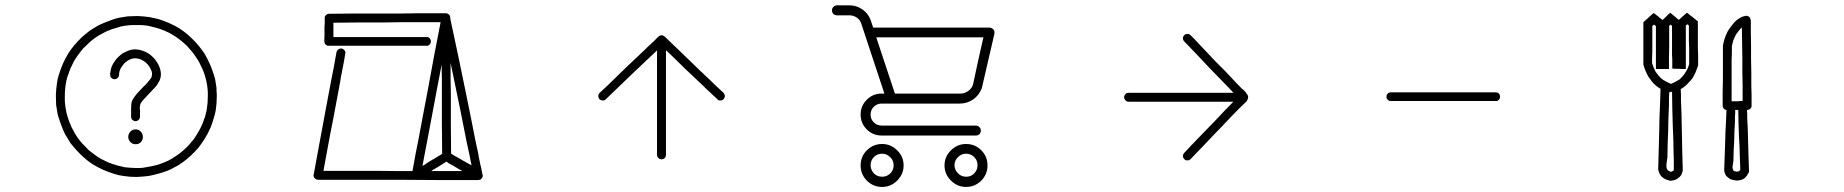

<svg xmlns="http://www.w3.org/2000/svg" viewBox="-20 -869 7040 733"><path d="M807.6 -500Q807.6 -487.3 806.6 -474.6Q805.7 -461.9 803.7 -448.2Q801.8 -439.5 799.8 -430.7Q797.9 -422.9 794.9 -414.1Q792 -404.3 790 -398.4Q788.1 -393.6 784.2 -382.8Q778.3 -370.1 772.5 -358.4Q765.6 -346.7 758.8 -335Q753.9 -327.1 748 -319.3Q743.2 -312.5 737.3 -304.7Q723.6 -289.1 708 -274.4Q693.4 -260.7 676.8 -249Q668.9 -243.2 661.1 -238.3Q652.3 -233.4 644.5 -229.5Q637.7 -225.6 631.8 -222.7Q625 -219.7 618.2 -216.8Q605.5 -211.9 591.8 -208Q579.1 -204.1 566.4 -201.2Q556.6 -199.2 547.9 -197.3Q539.1 -196.3 529.3 -195.3Q523.4 -194.3 516.6 -194.3Q510.7 -193.4 501 -193.4Q488.3 -193.4 475.6 -194.3Q463.9 -195.3 451.2 -197.3Q442.4 -198.2 433.6 -200.2Q424.8 -202.1 416 -205.1Q394.5 -211.9 374 -220.7Q354.5 -229.5 335 -241.2Q327.1 -247.1 319.3 -252Q311.5 -257.8 304.7 -263.7Q289.1 -277.3 274.4 -293Q260.7 -307.6 248 -324.2Q243.2 -332 238.3 -340.8Q233.4 -348.6 228.5 -356.4Q219.7 -375 212.9 -393.6Q206.1 -412.1 200.2 -431.6Q199.2 -441.4 197.3 -450.2Q196.3 -459 194.3 -467.8Q193.4 -484.4 193.4 -501Q193.4 -504.9 193.4 -508.8Q194.3 -529.3 197.3 -549.8Q198.2 -558.6 200.2 -567.4Q202.1 -576.2 205.1 -585Q211.9 -606.4 220.7 -627Q229.5 -646.5 241.2 -666Q246.1 -673.8 252 -681.6Q257.8 -689.5 263.7 -696.3Q277.3 -711.9 292 -726.6Q307.6 -740.2 324.2 -752.9Q332 -757.8 339.8 -762.7Q348.6 -767.6 356.4 -772.5Q375 -781.2 393.6 -788.1Q412.1 -795.9 431.6 -800.8Q440.4 -801.8 449.2 -803.7Q458 -804.7 467.8 -806.6Q483.4 -807.6 499 -807.6Q503.9 -807.6 508.8 -807.6Q529.3 -806.6 550.8 -803.7Q559.6 -801.8 568.4 -799.8Q577.1 -797.9 585.9 -795.9Q607.4 -789.1 627 -780.3Q647.5 -771.5 666 -759.8Q673.8 -754.9 681.6 -749Q689.5 -743.2 696.3 -737.3Q711.9 -723.6 725.6 -709Q740.2 -693.4 752 -676.8Q757.8 -668.9 762.7 -661.1Q767.6 -652.3 771.5 -644.5Q781.2 -626 788.1 -607.4Q794.9 -588.9 800.8 -569.3Q801.8 -560.5 803.7 -551.8Q804.7 -543 806.6 -533.2Q806.6 -530.3 806.6 -527.3Q806.6 -524.4 806.6 -521.5Q807.6 -513.7 807.6 -509.8Q807.6 -505.9 807.6 -500ZM627.9 -258.8Q635.7 -262.7 642.6 -267.6Q649.4 -271.5 656.2 -276.4Q669.9 -286.1 678.7 -293.9Q687.5 -301.8 693.4 -307.6Q702.1 -316.4 702.1 -316.4Q702.1 -316.4 710 -326.2Q715.8 -332 720.7 -338.9Q725.6 -345.7 729.5 -352.5Q736.3 -363.3 742.2 -374Q748 -384.8 752.9 -396.5Q756.8 -405.3 757.8 -410.2Q759.8 -414.1 762.7 -422.9Q764.6 -430.7 766.6 -438.5Q768.6 -445.3 769.5 -453.1Q771.5 -464.8 772.5 -476.6Q773.4 -488.3 773.4 -501Q773.4 -501 773.4 -501Q773.4 -501 773.4 -501Q773.4 -516.6 773.4 -516.6Q773.4 -516.6 772.5 -529.3Q771.5 -537.1 770.5 -544.9Q768.6 -552.7 767.6 -560.5Q762.7 -580.1 758.8 -590.8Q754.9 -601.6 752.9 -605.5Q747.1 -617.2 747.1 -617.2Q747.1 -617.2 742.2 -627.9Q738.3 -635.7 733.4 -642.6Q729.5 -649.4 724.6 -656.2Q714.8 -669.9 707 -678.7Q699.2 -688.5 693.4 -694.3Q683.6 -703.1 683.6 -703.1Q683.6 -703.1 674.8 -710.9Q668.9 -715.8 662.1 -720.7Q655.3 -725.6 648.4 -730.5Q637.7 -737.3 627 -743.2Q616.2 -748 605.5 -752.9Q605.5 -752.9 605.5 -752.9Q605.5 -752.9 605.5 -752.9Q589.8 -758.8 589.8 -758.8Q589.8 -758.8 577.1 -762.7Q569.3 -764.6 561.5 -766.6Q553.7 -768.6 545.9 -770.5Q526.4 -773.4 513.7 -773.4Q501 -773.4 500 -773.4Q484.4 -773.4 484.4 -773.4Q484.4 -773.4 471.7 -772.5Q463.9 -771.5 456.1 -770.5Q448.2 -768.6 440.4 -767.6Q428.7 -764.6 418 -760.7Q406.2 -757.8 395.5 -752.9Q395.5 -752.9 395.5 -752.9Q395.5 -752.9 395.5 -752.9Q383.8 -748 383.8 -748Q383.8 -748 373 -742.2Q365.2 -738.3 358.4 -734.4Q351.6 -729.5 344.7 -725.6Q331.1 -715.8 322.3 -708Q313.5 -699.2 307.6 -693.4Q297.9 -684.6 297.9 -684.6Q297.9 -684.6 290 -674.8Q285.2 -668.9 280.3 -662.1Q275.4 -655.3 270.5 -648.4Q261.7 -634.8 256.8 -624Q251 -612.3 248 -605.5Q242.2 -588.9 242.2 -588.9Q242.2 -588.9 237.3 -576.2Q235.4 -568.4 233.4 -560.5Q232.4 -552.7 230.5 -544.9Q229.5 -538.1 228.5 -526.4Q227.5 -515.6 227.5 -501Q227.5 -484.4 227.5 -484.4Q227.5 -484.4 228.5 -471.7Q229.5 -463.9 230.5 -456.1Q232.4 -448.2 233.4 -440.4Q238.3 -420.9 242.2 -410.2Q246.1 -399.4 248 -396.5Q252.9 -383.8 252.9 -383.8Q252.9 -383.8 258.8 -373Q262.7 -366.2 266.6 -358.4Q271.5 -351.6 275.4 -344.7Q285.2 -331.1 293 -322.3Q301.8 -313.5 307.6 -307.6Q316.4 -297.9 316.4 -297.9Q316.4 -297.9 326.2 -290Q332 -285.2 338.9 -280.3Q345.7 -275.4 352.5 -270.5Q366.2 -261.7 377 -256.8Q388.7 -251 395.5 -248Q412.1 -242.2 412.1 -242.2Q412.1 -242.2 424.8 -238.3Q432.6 -235.4 440.4 -234.4Q448.2 -232.4 456.1 -230.5Q466.8 -229.5 478.5 -228.5Q489.3 -227.5 500 -227.5Q513.7 -227.5 513.7 -227.5Q513.7 -227.5 525.4 -228.5Q534.2 -229.5 542 -231.4Q549.8 -232.4 558.6 -234.4Q574.2 -237.3 588.9 -242.2Q603.5 -247.1 618.2 -253.9Q620.1 -254.9 623 -255.9Q625 -257.8 627.9 -258.8ZM497.1 -680.7Q511.7 -679.7 523.4 -675.8Q536.1 -671.9 547.9 -664.1Q556.6 -658.2 565.4 -649.4Q573.2 -641.6 579.1 -631.8Q590.8 -614.3 593.8 -593.8Q596.7 -572.3 585 -553.7Q580.1 -544.9 574.2 -538.1Q567.4 -530.3 560.5 -523.4Q552.7 -514.6 544.9 -506.8Q537.1 -499 529.3 -490.2Q524.4 -485.4 520.5 -479.5Q515.6 -473.6 514.6 -466.8Q513.7 -460.9 513.7 -456.1Q514.6 -450.2 514.6 -445.3Q514.6 -442.4 514.6 -439.5Q514.6 -435.5 514.6 -432.6Q514.6 -430.7 514.6 -427.7Q514.6 -425.8 514.6 -423.8Q514.6 -420.9 513.7 -418Q512.7 -416 510.7 -413.1Q509.8 -411.1 507.8 -410.2Q504.9 -408.2 502.9 -407.2Q500 -406.2 497.1 -406.2Q495.1 -406.2 492.2 -407.2Q489.3 -408.2 487.3 -410.2Q485.4 -411.1 483.4 -413.1Q482.4 -416 481.4 -418Q480.5 -420.9 480.5 -423.8Q480.5 -424.8 480.5 -425.8Q480.5 -427.7 480.5 -428.7Q480.5 -429.7 480.5 -430.7Q480.5 -431.6 480.5 -432.6Q480.5 -435.5 480.5 -439.5Q480.5 -442.4 480.5 -445.3Q480.5 -452.1 480.5 -458Q480.5 -464.8 481.4 -471.7Q482.4 -483.4 489.3 -493.2Q496.1 -503.9 503.9 -512.7Q511.7 -521.5 519.5 -529.3Q527.3 -538.1 536.1 -545.9Q542 -552.7 543.9 -554.7Q546.9 -557.6 550.8 -563.5Q553.7 -566.4 556.6 -571.3Q559.6 -575.2 559.6 -580.1Q561.5 -588.9 558.6 -597.7Q555.7 -605.5 550.8 -613.3Q546.9 -620.1 541 -626Q536.1 -630.9 529.3 -635.7Q518.6 -642.6 509.8 -644.5Q501 -646.5 497.1 -646.5Q489.3 -646.5 482.4 -644.5Q474.6 -641.6 467.8 -637.7Q460.9 -632.8 455.1 -627.9Q450.2 -622.1 445.3 -615.2Q440.4 -608.4 437.5 -600.6Q434.6 -592.8 434.6 -584Q434.6 -581.1 433.6 -578.1Q432.6 -576.2 430.7 -573.2Q429.7 -571.3 427.7 -570.3Q424.8 -568.4 422.9 -567.4Q419.9 -566.4 417 -566.4Q415 -566.4 412.1 -567.4Q409.2 -568.4 407.2 -570.3Q405.3 -571.3 403.3 -573.2Q402.3 -576.2 401.4 -578.1Q400.4 -581.1 400.4 -584Q400.4 -585.9 400.4 -587.9Q400.4 -590.8 401.4 -592.8Q402.3 -603.5 406.2 -614.3Q410.2 -624 417 -633.8Q422.9 -643.6 431.6 -651.4Q439.5 -659.2 449.2 -666Q454.1 -668.9 467.8 -674.8Q482.4 -680.7 497.1 -680.7ZM477.5 -366.2Q469.7 -357.4 469.7 -346.7Q469.7 -335 477.5 -327.1Q485.4 -318.4 498 -318.4Q510.7 -318.4 518.6 -327.1Q525.4 -335.9 525.4 -346.7Q525.4 -358.4 517.6 -366.2Q509.8 -375 498 -375Q485.4 -375 477.5 -366.2Z M1780.3 -237.3Q1771.5 -281.2 1771.5 -281.2Q1771.5 -281.2 1760.7 -331.1Q1754.9 -361.3 1749 -390.6Q1743.2 -419.9 1737.3 -449.2Q1727.5 -494.1 1718.8 -539.1Q1710 -584 1700.2 -628.9Q1700.2 -599.6 1700.2 -570.3Q1700.2 -542 1701.2 -512.7Q1701.2 -455.1 1701.2 -397.5Q1701.2 -339.8 1702.1 -282.2Q1706.1 -280.3 1709 -278.3Q1712.9 -275.4 1716.8 -273.4Q1726.6 -268.6 1736.3 -262.7Q1745.1 -256.8 1754.9 -252Q1758.8 -250 1761.7 -248Q1764.6 -246.1 1768.6 -244.1Q1771.5 -242.2 1774.4 -241.2Q1777.3 -239.3 1780.3 -237.3ZM1684.6 -252Q1679.7 -249 1674.8 -246.1Q1670.9 -243.2 1666 -240.2Q1657.2 -235.4 1648.4 -229.5Q1638.7 -223.6 1629.9 -218.8Q1628.9 -217.8 1627.9 -216.8Q1627 -216.8 1626 -215.8Q1655.3 -215.8 1685.5 -215.8Q1715.8 -215.8 1745.1 -215.8Q1742.2 -217.8 1742.2 -217.8Q1742.2 -217.8 1731.4 -223.6Q1721.7 -229.5 1711.9 -235.4Q1702.1 -240.2 1692.4 -246.1Q1690.4 -248 1688.5 -249Q1686.5 -250 1684.6 -252ZM1770.5 -456.1Q1776.4 -426.8 1782.2 -397.5Q1788.1 -367.2 1793.9 -337.9Q1804.7 -288.1 1805.7 -283.2Q1805.7 -279.3 1813.5 -242.2Q1815.4 -235.4 1817.4 -226.6Q1818.4 -217.8 1821.3 -207Q1821.3 -205.1 1821.3 -206.1Q1821.3 -206.1 1820.3 -206.1Q1821.3 -205.1 1821.3 -204.1Q1822.3 -202.1 1823.2 -199.2Q1823.2 -196.3 1822.3 -193.4Q1821.3 -191.4 1819.3 -188.5Q1818.4 -186.5 1816.4 -184.6Q1813.5 -183.6 1811.5 -182.6Q1808.6 -182.6 1805.7 -181.6Q1731.4 -181.6 1658.2 -181.6Q1584 -181.6 1510.7 -182.6Q1461.9 -182.6 1413.1 -182.6Q1364.3 -182.6 1316.4 -182.6Q1255.9 -182.6 1256.8 -182.6Q1257.8 -182.6 1194.3 -182.6Q1192.4 -182.6 1190.4 -183.6Q1188.5 -183.6 1186.5 -184.6Q1185.5 -185.5 1183.6 -186.5Q1182.6 -187.5 1180.7 -189.5Q1179.7 -190.4 1178.7 -192.4Q1177.7 -193.4 1177.7 -195.3Q1176.8 -198.2 1176.8 -200.2Q1176.8 -200.2 1176.8 -201.2Q1177.7 -203.1 1177.7 -203.1Q1187.5 -255.9 1197.3 -309.6Q1207 -362.3 1216.8 -415Q1223.6 -452.1 1230.5 -488.3Q1237.3 -524.4 1244.1 -560.5Q1250 -587.9 1254.9 -615.2Q1259.8 -642.6 1264.6 -669.9Q1265.6 -672.9 1266.6 -674.8Q1267.6 -676.8 1269.5 -678.7Q1271.5 -680.7 1274.4 -681.6Q1276.4 -683.6 1279.3 -683.6Q1282.2 -683.6 1285.2 -683.6Q1287.1 -682.6 1290 -681.6Q1292 -680.7 1293.9 -678.7Q1295.9 -676.8 1296.9 -673.8Q1297.9 -671.9 1298.8 -668.9Q1298.8 -666 1297.9 -663.1Q1295.9 -648.4 1293 -633.8Q1290 -618.2 1287.1 -603.5Q1285.2 -590.8 1282.2 -579.1Q1280.3 -566.4 1278.3 -554.7Q1271.5 -518.6 1264.6 -481.4Q1257.8 -445.3 1251 -409.2Q1241.2 -361.3 1232.4 -312.5Q1223.6 -264.6 1214.8 -216.8Q1240.2 -216.8 1265.6 -216.8Q1291 -216.8 1316.4 -216.8Q1364.3 -216.8 1413.1 -216.8Q1461.9 -215.8 1510.7 -215.8Q1521.5 -215.8 1532.2 -215.8Q1543 -215.8 1554.7 -215.8Q1560.5 -248 1566.4 -280.3Q1572.3 -312.5 1579.1 -344.7Q1587.9 -391.6 1596.7 -438.5Q1605.5 -484.4 1614.3 -531.2Q1626 -594.7 1637.7 -658.2Q1650.4 -721.7 1662.1 -784.2Q1640.6 -784.2 1620.1 -784.2Q1598.6 -784.2 1578.1 -784.2Q1543 -784.2 1508.8 -784.2Q1473.6 -783.2 1439.5 -783.2Q1392.6 -783.2 1346.7 -783.2Q1299.8 -783.2 1252.9 -782.2Q1252.9 -782.2 1252.9 -781.2Q1252.9 -779.3 1252.9 -778.3Q1252.9 -771.5 1252.9 -764.6Q1252.9 -757.8 1252.9 -751Q1252.9 -745.1 1252.9 -739.3Q1252.9 -733.4 1252.9 -727.5Q1269.5 -727.5 1287.1 -727.5Q1304.7 -727.5 1322.3 -727.5Q1351.6 -727.5 1380.9 -727.5Q1409.2 -727.5 1438.5 -727.5Q1481.4 -727.5 1523.4 -727.5Q1565.4 -727.5 1608.4 -727.5Q1610.4 -727.5 1613.3 -727.5Q1616.2 -726.6 1618.2 -724.6Q1620.1 -723.6 1622.1 -720.7Q1624 -718.8 1624 -715.8Q1625 -713.9 1625 -710.9Q1625 -708 1624 -706.1Q1624 -703.1 1622.1 -701.2Q1620.1 -699.2 1618.2 -697.3Q1616.2 -695.3 1613.3 -694.3Q1610.4 -694.3 1608.4 -694.3Q1594.7 -694.3 1582 -694.3Q1568.4 -694.3 1554.7 -694.3Q1525.4 -694.3 1497.1 -694.3Q1467.8 -694.3 1438.5 -694.3Q1409.2 -694.3 1380.9 -694.3Q1351.6 -694.3 1322.3 -694.3Q1280.3 -694.3 1281.2 -694.3Q1281.2 -694.3 1235.4 -694.3Q1233.4 -694.3 1231.4 -694.3Q1230.5 -694.3 1228.5 -695.3Q1227.5 -696.3 1225.6 -697.3Q1224.6 -698.2 1222.7 -699.2Q1221.7 -700.2 1220.7 -701.2Q1219.7 -703.1 1219.7 -705.1Q1218.8 -707 1218.8 -709Q1217.8 -710.9 1217.8 -710.9Q1218.8 -721.7 1218.8 -731.4Q1218.8 -741.2 1218.8 -752Q1218.8 -758.8 1218.8 -765.6Q1218.8 -772.5 1219.7 -779.3Q1219.7 -789.1 1219.7 -789.1Q1219.7 -789.1 1219.7 -799.8Q1219.7 -801.8 1219.7 -802.7Q1220.7 -804.7 1220.7 -806.6Q1221.7 -807.6 1222.7 -809.6Q1223.6 -810.5 1224.6 -811.5Q1225.6 -812.5 1227.5 -813.5Q1228.5 -814.5 1230.5 -815.4Q1232.4 -816.4 1234.4 -816.4Q1236.3 -816.4 1236.3 -816.4Q1287.1 -816.4 1337.9 -817.4Q1388.7 -817.4 1439.5 -817.4Q1473.6 -817.4 1508.8 -817.4Q1543 -818.4 1578.1 -818.4Q1627 -818.4 1627 -818.4Q1627 -818.4 1681.6 -818.4Q1682.6 -818.4 1682.6 -818.4Q1683.6 -818.4 1683.6 -818.4Q1683.6 -818.4 1682.6 -818.4Q1680.7 -818.4 1683.6 -818.4Q1687.5 -818.4 1685.5 -818.4Q1684.6 -818.4 1684.6 -818.4Q1685.5 -817.4 1687.5 -817.4Q1688.5 -817.4 1690.4 -816.4Q1691.4 -815.4 1692.4 -814.5Q1693.4 -813.5 1693.4 -813.5Q1693.4 -813.5 1693.4 -813.5Q1694.3 -813.5 1695.3 -812.5Q1697.3 -810.5 1696.3 -811.5Q1695.3 -811.5 1695.3 -811.5Q1696.3 -810.5 1696.3 -810.5Q1697.3 -808.6 1698.2 -806.6Q1698.2 -804.7 1698.2 -804.7Q1699.2 -803.7 1699.2 -803.7Q1698.2 -803.7 1698.2 -803.7Q1699.2 -800.8 1699.2 -800.8Q1699.2 -800.8 1699.2 -796.9Q1714.8 -723.6 1730.5 -650.4Q1745.1 -577.1 1760.7 -503.9Q1762.7 -492.2 1765.6 -479.5Q1767.6 -467.8 1770.5 -456.1ZM1668 -281.2Q1668 -338.9 1667 -397.5Q1667 -455.1 1667 -512.7Q1667 -540 1667 -567.4Q1666 -595.7 1666 -623Q1658.2 -581.1 1658.2 -581.1Q1658.2 -581.1 1647.5 -525.4Q1638.7 -478.5 1629.9 -431.6Q1621.1 -384.8 1612.3 -337.9Q1607.4 -312.5 1602.5 -287.1Q1597.7 -260.7 1592.8 -235.4Q1597.7 -238.3 1602.5 -241.2Q1607.4 -244.1 1612.3 -248Q1621.1 -252.9 1629.9 -258.8Q1639.6 -263.7 1648.4 -269.5Q1651.4 -271.5 1654.3 -273.4Q1657.2 -275.4 1660.2 -276.4Q1662.1 -278.3 1664.1 -279.3Q1666 -280.3 1668 -281.2Z M2494.1 -729.5Q2495.1 -730.5 2496.1 -731.4Q2498 -732.4 2499 -732.4Q2501 -733.4 2502 -733.4Q2503.9 -734.4 2505.9 -734.4Q2506.8 -734.4 2508.8 -733.4Q2510.7 -733.4 2511.7 -732.4Q2514.6 -731.4 2515.6 -730.5Q2517.6 -729.5 2517.6 -729.5Q2543 -705.1 2568.4 -680.7Q2593.8 -656.2 2619.1 -631.8Q2636.7 -615.2 2654.3 -597.7Q2671.9 -581.1 2689.5 -564.5Q2703.1 -551.8 2715.8 -539.1Q2728.5 -527.3 2742.2 -514.6Q2744.1 -512.7 2745.1 -509.8Q2746.1 -507.8 2747.1 -504.9Q2747.1 -503.9 2747.1 -502Q2747.1 -501 2747.1 -500Q2747.1 -497.1 2745.1 -495.1Q2744.1 -492.2 2742.2 -490.2Q2740.2 -488.3 2738.3 -487.3Q2736.3 -486.3 2733.4 -485.4Q2730.5 -485.4 2727.5 -485.4Q2725.6 -485.4 2722.7 -486.3Q2720.7 -488.3 2718.8 -490.2Q2710.9 -497.1 2704.1 -503.9Q2696.3 -510.7 2689.5 -517.6Q2683.6 -523.4 2677.7 -528.3Q2671.9 -534.2 2666 -540Q2648.4 -556.6 2630.9 -573.2Q2613.3 -589.8 2595.7 -606.4Q2573.2 -628.9 2550.8 -650.4Q2528.3 -671.9 2505.9 -693.4Q2495.1 -683.6 2485.4 -673.8Q2475.6 -664.1 2464.8 -654.3Q2447.3 -637.7 2429.7 -621.1Q2412.1 -604.5 2394.5 -587.9Q2369.1 -563.5 2343.8 -539.1Q2318.4 -514.6 2293 -490.2Q2291 -488.3 2288.1 -486.3Q2286.1 -485.4 2283.2 -485.4Q2280.3 -485.4 2278.3 -485.4Q2275.4 -486.3 2273.4 -487.3Q2270.5 -488.3 2268.6 -490.2Q2266.6 -492.2 2265.6 -495.1Q2264.6 -497.1 2264.6 -500Q2263.7 -501 2263.7 -502Q2263.7 -503.9 2264.6 -504.9Q2264.6 -507.8 2265.6 -509.8Q2267.6 -512.7 2269.5 -514.6Q2277.3 -522.5 2285.2 -529.3Q2293 -537.1 2301.8 -544.9Q2319.3 -561.5 2335.9 -578.1Q2353.5 -595.7 2371.1 -612.3Q2388.7 -628.9 2406.2 -645.5Q2423.8 -662.1 2441.4 -678.7Q2447.3 -684.6 2453.1 -690.4Q2459 -696.3 2464.8 -701.2Q2471.7 -708 2479.5 -714.8Q2486.3 -722.7 2494.1 -729.5ZM2522.5 -277.3Q2522.5 -274.4 2521.5 -272.5Q2520.5 -269.5 2519.5 -267.6Q2517.6 -265.6 2515.6 -263.7Q2513.7 -261.7 2510.7 -261.7Q2508.8 -260.7 2505.9 -260.7Q2502.9 -260.7 2500 -261.7Q2498 -261.7 2496.1 -263.7Q2493.2 -265.6 2492.2 -267.6Q2490.2 -269.5 2489.3 -272.5Q2488.3 -274.4 2488.3 -277.3Q2488.3 -292 2488.3 -305.7Q2488.3 -320.3 2488.3 -334Q2488.3 -345.7 2488.3 -357.4Q2488.3 -368.2 2488.3 -379.9Q2488.3 -414.1 2488.3 -448.2Q2488.3 -482.4 2488.3 -516.6Q2488.3 -567.4 2488.3 -617.2Q2488.3 -667 2488.3 -716.8Q2488.3 -719.7 2489.3 -721.7Q2490.2 -724.6 2492.2 -726.6Q2493.2 -729.5 2496.1 -730.5Q2498 -732.4 2500 -733.4Q2502.9 -734.4 2505.9 -734.4Q2508.8 -734.4 2510.7 -733.4Q2513.7 -732.4 2515.6 -730.5Q2517.6 -729.5 2519.5 -726.6Q2520.5 -724.6 2521.5 -721.7Q2522.5 -719.7 2522.5 -716.8Q2522.5 -701.2 2522.5 -685.5Q2522.5 -669.9 2522.5 -654.3Q2522.5 -620.1 2522.5 -585.9Q2522.5 -551.8 2522.5 -516.6Q2522.5 -482.4 2522.5 -448.2Q2522.5 -414.1 2522.5 -379.9Q2522.5 -368.2 2522.5 -357.4Q2522.5 -345.7 2522.5 -334Q2522.5 -320.3 2522.5 -305.7Q2522.5 -292 2522.5 -277.3Z M3347.7 -319.3Q3380.9 -319.3 3405.3 -294.9Q3429.7 -271.5 3429.7 -237.3Q3429.7 -204.1 3405.3 -179.7Q3380.9 -155.3 3347.7 -155.3Q3313.5 -155.3 3289.1 -179.7Q3265.6 -204.1 3265.6 -237.3Q3265.6 -271.5 3289.1 -294.9Q3313.5 -319.3 3347.7 -319.3ZM3347.7 -194.3Q3366.2 -194.3 3378.9 -207Q3391.6 -219.7 3391.6 -238.3Q3391.6 -256.8 3377.9 -269.5Q3365.2 -282.2 3347.7 -282.2Q3329.1 -282.2 3316.4 -269.5Q3303.7 -256.8 3303.7 -238.3Q3303.7 -220.7 3316.4 -207Q3329.1 -194.3 3347.7 -194.3ZM3668 -319.3Q3703.1 -319.3 3726.6 -294.9Q3750 -271.5 3750 -237.3Q3750 -204.1 3726.6 -179.7Q3702.1 -155.3 3668 -155.3Q3634.8 -155.3 3610.4 -179.7Q3585.9 -204.1 3585.9 -237.3Q3585.9 -271.5 3610.4 -294.9Q3634.8 -319.3 3668 -319.3ZM3668 -194.3Q3687.5 -194.3 3699.2 -207Q3711.9 -219.7 3711.9 -238.3Q3711.9 -256.8 3699.2 -269.5Q3686.5 -282.2 3668 -282.2Q3650.4 -282.2 3637.7 -269.5Q3624 -256.8 3624 -238.3Q3624 -220.7 3637.7 -207Q3650.4 -194.3 3668 -194.3ZM3356.4 -511.7Q3326.2 -601.6 3267.6 -780.3Q3262.7 -793.9 3251 -801.8Q3238.3 -810.5 3223.6 -810.5Q3207 -810.5 3175.8 -810.5Q3167 -810.5 3162.1 -815.4Q3156.2 -821.3 3156.2 -829.1Q3156.2 -837.9 3162.1 -842.8Q3167 -848.6 3175.8 -848.6Q3191.4 -848.6 3223.6 -848.6Q3250 -848.6 3272.5 -833Q3293.9 -818.4 3303.7 -793Q3306.6 -783.2 3313.5 -763.7Q3460.9 -763.7 3756.8 -763.7Q3761.7 -763.7 3765.6 -761.7Q3769.5 -759.8 3772.5 -756.8Q3775.4 -752.9 3776.4 -749Q3776.4 -747.1 3776.4 -745.1Q3776.4 -743.2 3776.4 -740.2Q3760.7 -671.9 3728.5 -533.2Q3717.8 -504.9 3695.3 -489.3Q3671.9 -473.6 3644.5 -473.6Q3607.4 -473.6 3532.2 -473.6Q3482.4 -473.6 3381.8 -473.6Q3370.1 -473.6 3345.7 -473.6Q3328.1 -473.6 3315.4 -460.9Q3303.7 -449.2 3303.7 -431.6Q3303.7 -414.1 3315.4 -402.3Q3328.1 -389.6 3345.7 -389.6Q3464.8 -389.6 3705.1 -389.6Q3713.9 -389.6 3718.8 -383.8Q3724.6 -378.9 3724.6 -370.1Q3724.6 -362.3 3718.8 -356.4Q3712.9 -351.6 3705.1 -351.6Q3585 -351.6 3345.7 -351.6Q3312.5 -351.6 3289.1 -375Q3265.6 -398.4 3265.6 -431.6Q3265.6 -464.8 3289.1 -488.3Q3312.5 -511.7 3345.7 -511.7Q3348.6 -511.7 3356.4 -511.7ZM3734.4 -726.6Q3597.7 -726.6 3325.2 -726.6Q3348.6 -655.3 3396.5 -511.7Q3442.4 -511.7 3533.2 -511.7Q3571.3 -511.7 3646.5 -511.7Q3662.1 -511.7 3674.8 -520.5Q3688.5 -529.3 3694.3 -544.9Q3694.3 -546.9 3695.3 -548.8Q3695.3 -550.8 3696.3 -553.7Q3706.1 -596.7 3714.8 -639.6Q3724.6 -683.6 3734.4 -726.6Z M4705.1 -498Q4695.3 -507.8 4685.5 -518.6Q4675.8 -528.3 4666 -539.1Q4649.4 -556.6 4631.8 -574.2Q4615.2 -590.8 4598.6 -608.4Q4574.2 -634.8 4549.8 -660.2Q4525.4 -685.5 4501 -710.9Q4499 -712.9 4498 -714.8Q4497.1 -717.8 4496.1 -720.7Q4496.1 -722.7 4496.1 -725.6Q4497.1 -728.5 4498 -730.5Q4500 -733.4 4502 -735.4Q4503.9 -737.3 4505.9 -738.3Q4507.8 -739.3 4510.7 -739.3Q4511.7 -739.3 4512.7 -739.3Q4514.6 -739.3 4516.6 -739.3Q4518.6 -739.3 4521.5 -737.3Q4523.4 -736.3 4525.4 -734.4Q4533.2 -726.6 4541 -718.8Q4548.8 -710 4556.6 -702.1Q4573.2 -684.6 4589.8 -667Q4606.4 -649.4 4623 -631.8Q4639.6 -615.2 4657.2 -597.7Q4673.8 -580.1 4690.4 -562.5Q4696.3 -556.6 4701.2 -550.8Q4707 -544.9 4712.9 -539.1Q4719.7 -531.2 4727.5 -525.4Q4735.4 -518.6 4740.2 -509.8Q4750 -491.2 4734.4 -477.5Q4718.8 -462.9 4710 -454.1Q4693.4 -436.5 4675.8 -418.9Q4659.2 -401.4 4642.6 -383.8Q4626 -366.2 4609.4 -349.6Q4592.8 -332 4576.2 -314.5Q4563.5 -300.8 4550.8 -288.1Q4538.1 -274.4 4525.4 -261.7Q4523.4 -259.8 4521.5 -258.8Q4518.6 -256.8 4516.6 -256.8Q4514.6 -256.8 4512.7 -256.8Q4511.7 -256.8 4510.7 -256.8Q4507.8 -256.8 4505.9 -257.8Q4503.9 -259.8 4502 -260.7Q4500 -262.7 4498 -265.6Q4497.1 -267.6 4496.1 -270.5Q4496.1 -273.4 4496.1 -275.4Q4497.1 -278.3 4498 -281.2Q4499 -283.2 4501 -285.2Q4507.8 -293 4514.6 -299.8Q4521.5 -306.6 4528.3 -314.5Q4534.2 -320.3 4540 -326.2Q4545.9 -332 4550.8 -337.9Q4568.4 -355.5 4585 -373Q4601.6 -390.6 4618.2 -407.2Q4634.8 -424.8 4651.4 -442.4Q4668 -460 4685.5 -477.5Q4690.4 -482.4 4695.3 -488.3Q4700.2 -493.2 4705.1 -498ZM4289.1 -480.5Q4286.1 -480.5 4283.2 -481.4Q4281.2 -482.4 4278.3 -484.4Q4276.4 -485.4 4275.4 -488.3Q4273.4 -490.2 4272.5 -492.2Q4271.5 -495.1 4271.5 -498Q4271.5 -501 4272.5 -502.9Q4273.4 -505.9 4275.4 -507.8Q4276.4 -509.8 4278.3 -511.7Q4281.2 -513.7 4283.2 -513.7Q4286.1 -514.6 4289.1 -514.6Q4302.7 -514.6 4317.4 -514.6Q4331.1 -514.6 4345.7 -514.6Q4357.4 -514.6 4368.2 -514.6Q4379.9 -514.6 4391.6 -514.6Q4425.8 -514.6 4460 -514.6Q4494.1 -514.6 4528.3 -514.6Q4578.1 -514.6 4627.9 -514.6Q4677.7 -514.6 4728.5 -514.6Q4730.5 -514.6 4733.4 -513.7Q4736.3 -513.7 4738.3 -511.7Q4740.2 -509.8 4742.2 -507.8Q4743.2 -505.9 4744.1 -502.9Q4745.1 -501 4745.1 -498Q4745.1 -495.1 4744.1 -492.2Q4743.2 -490.2 4742.2 -488.3Q4740.2 -485.4 4738.3 -484.4Q4736.3 -482.4 4733.4 -481.4Q4730.5 -480.5 4728.5 -480.5Q4712.9 -480.5 4696.3 -480.5Q4680.7 -480.5 4665 -480.5Q4630.9 -480.5 4596.7 -480.5Q4562.5 -480.5 4528.3 -480.5Q4494.1 -480.5 4460 -480.5Q4425.8 -480.5 4391.6 -480.5Q4379.9 -480.5 4368.2 -480.5Q4357.4 -480.5 4345.7 -480.5Q4331.1 -480.5 4317.4 -480.5Q4302.7 -480.5 4289.1 -480.5Z M5290 -483.4Q5287.1 -483.4 5285.2 -483.4Q5282.2 -484.4 5280.3 -486.3Q5278.3 -487.3 5276.4 -490.2Q5274.4 -492.2 5273.4 -495.1Q5273.4 -497.1 5273.4 -500Q5273.4 -502.9 5273.4 -504.9Q5274.4 -507.8 5276.4 -509.8Q5278.3 -511.7 5280.3 -513.7Q5282.2 -515.6 5285.2 -515.6Q5287.1 -516.6 5290 -516.6Q5302.7 -516.6 5315.4 -516.6Q5329.1 -516.6 5341.8 -516.6Q5352.5 -516.6 5362.3 -516.6Q5373 -516.6 5383.8 -516.6Q5414.1 -516.6 5445.3 -516.6Q5476.6 -516.6 5507.8 -516.6Q5553.7 -516.6 5598.6 -516.6Q5644.5 -516.6 5690.4 -516.6Q5692.4 -516.6 5695.3 -515.6Q5698.2 -515.6 5700.2 -513.7Q5702.1 -511.7 5704.1 -509.8Q5705.1 -507.8 5706.1 -504.9Q5707 -502.9 5707 -500Q5707 -497.1 5706.1 -495.1Q5705.1 -492.2 5704.1 -490.2Q5702.1 -487.3 5700.2 -486.3Q5698.2 -484.4 5695.3 -483.4Q5692.4 -483.4 5690.4 -483.4Q5675.8 -483.4 5661.1 -483.4Q5647.5 -483.4 5632.8 -483.4Q5601.6 -483.4 5570.3 -483.4Q5539.1 -483.4 5507.8 -483.4Q5476.6 -483.4 5445.3 -483.4Q5414.1 -483.4 5383.8 -483.4Q5373 -483.4 5362.3 -483.4Q5352.5 -483.4 5341.8 -483.4Q5329.1 -483.4 5315.4 -483.4Q5302.7 -483.4 5290 -483.4Z M6644.5 -808.6Q6646.5 -808.6 6648.4 -808.6Q6650.4 -808.6 6651.4 -807.6Q6653.3 -807.6 6655.3 -806.6Q6656.2 -805.7 6658.2 -804.7Q6659.2 -802.7 6660.2 -801.8Q6661.1 -799.8 6662.1 -798.8Q6663.1 -795.9 6663.1 -793.9Q6664.1 -792 6664.1 -792Q6664.1 -780.3 6664.1 -768.6Q6664.1 -756.8 6664.1 -745.1Q6664.1 -719.7 6665 -694.3Q6665 -668.9 6665 -643.6Q6666 -618.2 6666 -592.8Q6666 -567.4 6666 -542Q6667 -506.8 6667 -506.8Q6667 -506.8 6667 -466.8Q6667 -464.8 6667 -462.9Q6667 -461.9 6666 -460Q6665 -458 6665 -457Q6664.1 -456.1 6662.1 -454.1Q6661.1 -453.1 6660.2 -452.1Q6658.2 -451.2 6657.2 -451.2Q6654.3 -449.2 6652.3 -449.2Q6650.4 -449.2 6650.4 -449.2Q6641.6 -449.2 6632.8 -449.2Q6624 -449.2 6616.2 -449.2Q6609.4 -449.2 6603.5 -449.2Q6597.7 -449.2 6591.8 -449.2Q6583 -448.2 6583 -448.2Q6583 -448.2 6574.2 -448.2Q6572.3 -448.2 6570.3 -449.2Q6569.3 -449.2 6567.4 -450.2Q6566.4 -450.2 6564.5 -451.2Q6563.5 -452.1 6561.5 -453.1Q6560.5 -455.1 6559.6 -456.1Q6558.6 -457 6558.6 -459Q6556.6 -461.9 6556.6 -463.9Q6556.6 -465.8 6556.6 -465.8Q6556.6 -491.2 6556.6 -517.6Q6556.6 -543 6557.6 -569.3Q6557.6 -586.9 6557.6 -604.5Q6557.6 -622.1 6557.6 -639.6Q6557.6 -665 6557.6 -665Q6557.6 -665 6557.6 -693.4Q6557.6 -693.4 6557.6 -693.4Q6557.6 -693.4 6557.6 -693.4Q6557.6 -693.4 6557.6 -693.4Q6557.6 -694.3 6557.6 -694.3Q6557.6 -694.3 6557.6 -694.3Q6557.6 -694.3 6557.6 -694.3Q6557.6 -694.3 6557.6 -694.3Q6557.6 -695.3 6557.6 -695.3Q6560.5 -710 6564.5 -722.7Q6569.3 -736.3 6576.2 -750Q6582 -759.8 6589.8 -769.5Q6596.7 -779.3 6605.5 -788.1Q6613.3 -794.9 6621.1 -799.8Q6629.9 -805.7 6640.6 -807.6Q6641.6 -807.6 6642.6 -807.6Q6643.6 -808.6 6644.5 -808.6ZM6632.8 -483.4Q6632.8 -498 6632.8 -512.7Q6632.8 -527.3 6632.8 -542Q6631.8 -567.4 6631.8 -592.8Q6631.8 -618.2 6631.8 -643.6Q6630.9 -673.8 6630.9 -704.1Q6629.9 -734.4 6629.9 -764.6Q6629.9 -764.6 6629.9 -763.7Q6628.9 -763.7 6628.9 -763.7Q6622.1 -756.8 6616.2 -749Q6610.4 -742.2 6605.5 -733.4Q6600.6 -723.6 6596.7 -712.9Q6593.8 -703.1 6591.8 -691.4Q6591.8 -678.7 6591.8 -666Q6590.8 -652.3 6590.8 -639.6Q6590.8 -622.1 6590.8 -604.5Q6590.8 -586.9 6590.8 -569.3Q6590.8 -546.9 6590.8 -525.4Q6590.8 -503.9 6590.8 -482.4Q6590.8 -482.4 6590.8 -482.4Q6591.8 -482.4 6591.8 -482.4Q6597.7 -482.4 6603.5 -482.4Q6609.4 -482.4 6615.2 -482.4Q6619.1 -483.4 6623 -483.4Q6627 -483.4 6630.9 -483.4Q6631.8 -483.4 6632.8 -483.4Q6632.8 -483.4 6632.8 -483.4ZM6370.1 -220.7Q6370.1 -257.8 6370.1 -257.8Q6370.1 -257.8 6369.1 -292Q6368.2 -315.4 6368.2 -339.8Q6367.2 -363.3 6366.2 -387.7Q6365.2 -422.9 6364.3 -457Q6364.3 -492.2 6363.3 -527.3Q6363.3 -530.3 6363.3 -532.2Q6364.3 -535.2 6366.2 -537.1Q6367.2 -540 6369.1 -541Q6372.1 -543 6374 -543.9Q6377 -544.9 6379.9 -544.9Q6381.8 -544.9 6384.8 -543.9Q6387.7 -543 6389.6 -542Q6391.6 -540 6393.6 -538.1Q6394.5 -536.1 6395.5 -533.2Q6396.5 -531.2 6396.5 -528.3Q6397.5 -517.6 6397.5 -505.9Q6397.5 -495.1 6397.5 -484.4Q6398.4 -460 6399.4 -436.5Q6399.4 -412.1 6400.4 -388.7Q6401.4 -364.3 6401.4 -340.8Q6402.3 -316.4 6402.3 -292Q6403.3 -274.4 6403.3 -255.9Q6404.3 -237.3 6404.3 -218.8Q6404.3 -218.8 6404.3 -218.8Q6404.3 -217.8 6404.3 -217.8Q6403.3 -212.9 6401.4 -208Q6400.4 -203.1 6396.5 -198.2Q6393.6 -194.3 6389.6 -191.4Q6385.7 -188.5 6381.8 -185.5Q6376 -182.6 6369.1 -180.7Q6363.3 -179.7 6356.4 -178.7Q6356.4 -178.7 6355.5 -178.7Q6354.5 -178.7 6353.5 -179.7Q6348.6 -180.7 6343.8 -182.6Q6337.9 -184.6 6333 -187.5Q6329.1 -190.4 6325.2 -193.4Q6321.3 -196.3 6318.4 -201.2Q6315.4 -206.1 6313.5 -211.9Q6311.5 -216.8 6310.5 -222.7Q6310.5 -223.6 6310.5 -223.6Q6310.5 -224.6 6310.5 -224.6Q6311.5 -261.7 6312.5 -297.9Q6313.5 -335 6314.5 -371.1Q6315.4 -395.5 6315.4 -419.9Q6316.4 -443.4 6317.4 -467.8Q6317.4 -483.4 6318.4 -498Q6318.4 -513.7 6319.3 -528.3Q6319.3 -531.2 6320.3 -533.2Q6321.3 -536.1 6322.3 -538.1Q6324.2 -540 6326.2 -542Q6329.1 -543 6331.1 -543.9Q6334 -544.9 6336.9 -544.9Q6338.9 -544.9 6341.8 -543.9Q6343.8 -543 6346.7 -541Q6348.6 -539.1 6349.6 -537.1Q6351.6 -535.2 6352.5 -532.2Q6352.5 -530.3 6352.5 -527.3Q6352.5 -519.5 6352.5 -511.7Q6352.5 -503.9 6351.6 -495.1Q6351.6 -488.3 6351.6 -481.4Q6351.6 -473.6 6351.6 -466.8Q6350.6 -442.4 6349.6 -418.9Q6348.6 -394.5 6348.6 -370.1Q6347.7 -344.7 6346.7 -319.3Q6345.7 -293.9 6345.7 -268.6Q6345.7 -266.6 6342.8 -248Q6339.8 -230.5 6345.7 -220.7Q6346.7 -219.7 6347.7 -218.8Q6349.6 -217.8 6350.6 -216.8Q6352.5 -214.8 6354.5 -214.8Q6356.4 -213.9 6358.4 -212.9Q6360.4 -213.9 6362.3 -213.9Q6363.3 -214.8 6365.2 -215.8Q6366.2 -215.8 6367.2 -216.8Q6368.2 -216.8 6369.1 -217.8Q6369.1 -218.8 6370.1 -218.8Q6370.1 -219.7 6370.1 -219.7Q6370.1 -220.7 6370.1 -220.7Q6370.1 -220.7 6370.1 -220.7ZM6624 -220.7Q6623 -247.1 6623 -247.1Q6623 -247.1 6622.1 -271.5Q6621.1 -289.1 6621.1 -307.6Q6620.1 -325.2 6619.1 -343.8Q6618.2 -369.1 6617.2 -395.5Q6617.2 -421.9 6616.2 -448.2Q6616.2 -451.2 6616.2 -453.1Q6617.2 -456.1 6619.1 -458Q6620.1 -460 6622.1 -461.9Q6625 -463.9 6627 -464.8Q6629.9 -465.8 6631.8 -465.8Q6634.8 -465.8 6637.7 -464.8Q6639.6 -463.9 6642.6 -462.9Q6644.5 -460.9 6646.5 -459Q6647.5 -457 6648.4 -454.1Q6649.4 -452.1 6649.4 -449.2Q6650.4 -441.4 6650.4 -432.6Q6650.4 -424.8 6650.4 -416Q6651.4 -398.4 6652.3 -380.9Q6652.3 -362.3 6653.3 -344.7Q6654.3 -326.2 6654.3 -308.6Q6655.3 -291 6655.3 -272.5Q6656.2 -258.8 6656.2 -244.1Q6657.2 -230.5 6657.2 -215.8Q6657.2 -214.8 6657.2 -214.8Q6657.2 -213.9 6657.2 -212.9Q6655.3 -208 6652.3 -204.1Q6650.4 -199.2 6646.5 -195.3Q6643.6 -191.4 6639.6 -188.5Q6635.7 -185.5 6631.8 -183.6Q6626 -181.6 6621.1 -180.7Q6615.2 -179.7 6609.4 -179.7Q6609.4 -179.7 6609.4 -179.7Q6609.4 -179.7 6609.4 -179.7Q6603.5 -180.7 6597.7 -181.6Q6592.8 -182.6 6586.9 -184.6Q6582 -187.5 6578.1 -190.4Q6574.2 -193.4 6570.3 -197.3Q6566.4 -203.1 6564.5 -209Q6562.5 -214.8 6562.5 -221.7Q6562.5 -221.7 6562.5 -222.7Q6562.5 -222.7 6562.5 -222.7Q6563.5 -250 6564.5 -277.3Q6565.4 -304.7 6566.4 -332Q6567.4 -350.6 6567.4 -368.2Q6568.4 -386.7 6569.3 -404.3Q6569.3 -416 6570.3 -426.8Q6570.3 -438.5 6571.3 -449.2Q6571.3 -452.1 6572.3 -454.1Q6573.2 -457 6574.2 -459Q6576.2 -460.9 6578.1 -462.9Q6581.1 -463.9 6583 -464.8Q6585.9 -465.8 6588.9 -465.8Q6590.8 -465.8 6593.8 -464.8Q6596.7 -463.9 6598.6 -461.9Q6600.6 -460 6601.6 -458Q6603.5 -456.1 6604.5 -453.1Q6604.5 -450.2 6604.5 -448.2Q6604.5 -442.4 6604.5 -436.5Q6604.5 -430.7 6603.5 -423.8Q6603.5 -418.9 6603.5 -414.1Q6603.5 -408.2 6603.5 -403.3Q6602.5 -384.8 6601.6 -367.2Q6600.6 -348.6 6600.6 -331.1Q6599.6 -311.5 6598.6 -293Q6597.7 -273.4 6597.7 -254.9Q6596.7 -246.1 6594.7 -236.3Q6592.8 -226.6 6597.7 -218.8Q6597.7 -217.8 6598.6 -216.8Q6599.6 -216.8 6600.6 -215.8Q6602.5 -214.8 6605.5 -214.8Q6608.4 -213.9 6611.3 -213.9Q6612.3 -213.9 6614.3 -213.9Q6616.2 -213.9 6617.2 -214.8Q6618.2 -214.8 6619.1 -215.8Q6620.1 -215.8 6621.1 -216.8Q6622.1 -217.8 6622.1 -218.8Q6623 -219.7 6623 -220.7Q6623 -220.7 6623 -220.7Q6623 -220.7 6624 -220.7ZM6388.7 -793Q6390.6 -794.9 6393.6 -796.9Q6395.5 -798.8 6397.5 -800.8Q6399.4 -801.8 6401.4 -803.7Q6402.3 -805.7 6404.3 -806.6Q6408.2 -810.5 6412.1 -813.5Q6416 -817.4 6419.9 -820.3Q6422.9 -818.4 6425.8 -816.4Q6428.7 -813.5 6431.6 -811.5Q6433.6 -809.6 6436.5 -807.6Q6439.5 -805.7 6442.4 -803.7Q6444.3 -801.8 6445.3 -800.8Q6447.3 -798.8 6449.2 -797.9Q6452.1 -794.9 6455.1 -793Q6458 -790 6461.9 -788.1Q6461.9 -786.1 6461.9 -784.2Q6461.9 -782.2 6461.9 -780.3Q6461.9 -763.7 6461.9 -746.1Q6461.9 -729.5 6461.9 -712.9Q6461.9 -700.2 6461.9 -686.5Q6461.9 -672.9 6462.9 -660.2Q6462.9 -649.4 6462.9 -639.6Q6462.9 -628.9 6462.9 -619.1Q6462.9 -618.2 6461.9 -617.2Q6461.9 -617.2 6461.9 -616.2Q6458 -604.5 6453.1 -592.8Q6448.2 -582 6441.4 -570.3Q6434.6 -561.5 6427.7 -554.7Q6420.9 -546.9 6413.1 -540Q6403.3 -532.2 6393.6 -527.3Q6383.8 -522.5 6373 -517.6Q6370.1 -516.6 6368.2 -516.6Q6365.2 -516.6 6362.3 -517.6Q6361.3 -517.6 6361.3 -518.6Q6360.4 -518.6 6360.4 -519.5Q6359.4 -518.6 6358.4 -518.6Q6358.4 -517.6 6357.4 -517.6Q6354.5 -516.6 6352.5 -516.6Q6349.6 -516.6 6346.7 -517.6Q6343.8 -518.6 6341.8 -519.5Q6338.9 -520.5 6335.9 -521.5Q6326.2 -526.4 6317.4 -531.2Q6307.6 -537.1 6299.8 -543.9Q6291 -551.8 6285.2 -559.6Q6278.3 -568.4 6272.5 -577.1Q6266.6 -587.9 6261.7 -599.6Q6256.8 -611.3 6253.9 -623Q6253.9 -624 6253.9 -624Q6253.9 -625 6253.9 -626Q6253.9 -642.6 6253.9 -660.2Q6253.9 -676.8 6253.9 -694.3Q6253.9 -706.1 6253.9 -717.8Q6253.9 -729.5 6253.9 -741.2Q6253.9 -752 6253.9 -762.7Q6253.9 -773.4 6253.9 -784.2Q6255.9 -786.1 6256.8 -787.1Q6258.8 -788.1 6259.8 -789.1Q6262.7 -792 6264.6 -793.9Q6267.6 -796.9 6270.5 -798.8Q6271.5 -800.8 6273.4 -801.8Q6275.4 -803.7 6277.3 -805.7Q6281.2 -808.6 6285.2 -812.5Q6289.1 -816.4 6293 -819.3Q6295.9 -817.4 6298.8 -815.4Q6301.8 -812.5 6304.7 -810.5Q6307.6 -808.6 6310.5 -806.6Q6312.5 -803.7 6315.4 -801.8Q6317.4 -799.8 6319.3 -798.8Q6321.3 -796.9 6323.2 -795.9Q6324.2 -794.9 6325.2 -793.9Q6326.2 -793 6327.1 -793Q6329.1 -793.9 6330.1 -795.9Q6332 -796.9 6334 -798.8Q6335 -800.8 6336.9 -801.8Q6338.9 -803.7 6340.8 -805.7Q6344.7 -809.6 6348.6 -813.5Q6352.5 -816.4 6356.4 -820.3Q6359.4 -818.4 6362.3 -815.4Q6365.2 -813.5 6368.2 -810.5Q6371.1 -808.6 6373 -806.6Q6376 -803.7 6378.9 -801.8Q6380.9 -800.8 6381.8 -798.8Q6383.8 -796.9 6385.7 -795.9Q6386.7 -794.9 6386.7 -794.9Q6387.7 -793.9 6387.7 -793.9Q6388.7 -793.9 6388.7 -793Q6388.7 -793 6388.7 -793ZM6327.1 -630.9Q6325.2 -632.8 6322.3 -634.8Q6320.3 -636.7 6318.4 -639.6Q6318.4 -639.6 6319.3 -639.6Q6320.3 -639.6 6321.3 -639.6Q6322.3 -639.6 6323.2 -639.6Q6325.2 -639.6 6326.2 -639.6Q6327.1 -639.6 6329.1 -639.6Q6330.1 -639.6 6331.1 -639.6Q6332 -639.6 6333 -639.6Q6334 -639.6 6335 -639.6Q6332 -636.7 6327.1 -630.9ZM6287.1 -627.9Q6290 -619.1 6293 -611.3Q6296.9 -602.5 6300.8 -594.7Q6305.7 -587.9 6310.5 -582Q6315.4 -576.2 6321.3 -570.3Q6329.1 -563.5 6338.9 -558.6Q6347.7 -553.7 6357.4 -549.8Q6358.4 -548.8 6358.4 -548.8Q6359.4 -548.8 6359.4 -547.9Q6360.4 -548.8 6360.4 -548.8Q6361.3 -549.8 6361.3 -549.8Q6364.3 -550.8 6366.2 -551.8Q6368.2 -552.7 6370.1 -553.7Q6376 -555.7 6380.9 -559.6Q6386.7 -562.5 6391.6 -565.4Q6397.5 -571.3 6402.3 -576.2Q6408.2 -582 6412.1 -588.9Q6418 -596.7 6421.9 -605.5Q6425.8 -614.3 6428.7 -624Q6428.7 -632.8 6428.7 -641.6Q6428.7 -650.4 6428.7 -660.2Q6428.7 -672.9 6428.7 -686.5Q6428.7 -699.2 6427.7 -712.9Q6427.7 -727.5 6427.7 -742.2Q6427.7 -756.8 6427.7 -771.5Q6425.8 -772.5 6424.8 -774.4Q6422.9 -775.4 6420.9 -776.4Q6420.9 -776.4 6420.9 -775.4Q6419.9 -775.4 6419.9 -775.4Q6418.9 -774.4 6418 -773.4Q6417 -772.5 6416 -771.5Q6416 -764.6 6416 -756.8Q6416 -750 6416 -743.2Q6416 -730.5 6416 -718.8Q6416 -706.1 6416 -694.3Q6416 -671.9 6416 -649.4Q6416 -627.9 6416 -605.5Q6411.1 -605.5 6407.2 -605.5Q6402.3 -605.5 6398.4 -605.5Q6397.5 -605.5 6396.5 -605.5Q6395.5 -606.4 6394.5 -606.4Q6392.6 -606.4 6391.6 -606.4Q6389.6 -606.4 6388.7 -606.4Q6382.8 -606.4 6376 -606.4Q6370.1 -606.4 6364.3 -607.4Q6364.3 -611.3 6364.3 -615.2Q6364.3 -619.1 6364.3 -623Q6364.3 -631.8 6364.3 -641.6Q6363.3 -650.4 6363.3 -659.2Q6363.3 -671.9 6363.3 -683.6Q6363.3 -695.3 6363.3 -708Q6363.3 -723.6 6363.3 -739.3Q6363.3 -754.9 6363.3 -770.5Q6361.3 -771.5 6360.4 -772.5Q6359.4 -773.4 6358.4 -775.4Q6357.4 -774.4 6357.4 -774.4Q6357.4 -774.4 6357.4 -774.4Q6355.5 -773.4 6354.5 -772.5Q6353.5 -770.5 6352.5 -769.5Q6352.5 -762.7 6352.5 -754.9Q6352.5 -748 6352.5 -741.2Q6352.5 -728.5 6352.5 -716.8Q6352.5 -705.1 6352.5 -692.4Q6352.5 -670.9 6351.6 -649.4Q6351.6 -627 6351.6 -605.5Q6347.7 -605.5 6343.8 -605.5Q6338.9 -605.5 6335 -605.5Q6334 -605.5 6333 -605.5Q6332 -605.5 6331.1 -605.5Q6330.1 -605.5 6328.1 -605.5Q6327.1 -605.5 6326.2 -605.5Q6319.3 -605.5 6313.5 -605.5Q6307.6 -605.5 6301.8 -605.5Q6301.8 -610.4 6301.8 -614.3Q6301.8 -618.2 6301.8 -623Q6301.8 -631.8 6301.8 -640.6Q6301.8 -649.4 6301.8 -659.2Q6301.8 -670.9 6301.8 -682.6Q6301.8 -695.3 6301.8 -707Q6301.8 -722.7 6301.8 -738.3Q6301.8 -753.9 6301.8 -769.5Q6299.8 -771.5 6297.9 -772.5Q6295.9 -773.4 6294.9 -775.4Q6293.9 -774.4 6293.9 -774.4Q6293 -774.4 6293 -773.4Q6292 -772.5 6290 -771.5Q6289.1 -770.5 6288.1 -769.5Q6288.1 -762.7 6288.1 -754.9Q6288.1 -748 6288.1 -741.2Q6288.1 -729.5 6288.1 -717.8Q6288.1 -706.1 6288.1 -694.3Q6288.1 -682.6 6288.1 -670.9Q6287.1 -659.2 6287.1 -647.5Q6287.1 -642.6 6287.1 -637.7Q6287.1 -632.8 6287.1 -627.9ZM6397.5 -637.7Q6395.5 -635.7 6390.6 -630.9Q6387.7 -633.8 6381.8 -639.6Q6381.8 -639.6 6381.8 -640.6Q6383.8 -640.6 6385.7 -640.6Q6387.7 -639.6 6389.6 -639.6Q6390.6 -639.6 6392.6 -639.6Q6393.6 -639.6 6395.5 -639.6Q6395.5 -639.6 6396.5 -639.6Q6396.5 -639.6 6397.5 -639.6Q6397.5 -639.6 6397.5 -639.6Q6397.5 -639.6 6397.5 -639.6Q6397.5 -639.6 6397.5 -638.7Q6397.5 -638.7 6397.5 -637.7Z"/></svg>

Font: LetsEatIcons
Style: Regular
Weight: 400
Designer: Swedish Technologies
Foundry: Swedish Technologies
Version: Version 1.26.0